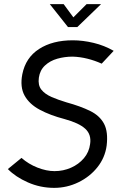

<svg xmlns="http://www.w3.org/2000/svg" viewBox="-20 -900 583 929"><path d="M242 9Q175 9 115 -17.5Q55 -44 18 -82L84 -136Q118 -106 161.5 -89Q205 -72 244 -72Q286 -72 323.5 -88.5Q361 -105 386 -134.5Q411 -164 416 -203Q423 -249 392.5 -277Q362 -305 292 -324Q223 -342 172.5 -369Q122 -396 99 -437.5Q76 -479 88 -541Q104 -621 169 -663Q234 -705 332 -705Q381 -705 433 -692.5Q485 -680 530 -654L472 -592Q439 -607 403 -616Q367 -625 331 -626Q293 -626 257.5 -616Q222 -606 197.5 -583Q173 -560 168 -524Q163 -488 180 -466.5Q197 -445 229 -431Q261 -417 301 -405Q370 -386 416.5 -363Q463 -340 483.5 -301Q504 -262 496 -195Q488 -137 451.5 -91Q415 -45 359.5 -18Q304 9 242 9ZM309 -769 221 -880H288L335 -816L399 -880H469L354 -769Z"/></svg>

Font: Kulim Park
Style: Italic
Weight: 400
Italic angle: -8°
Designer: Noponies / Dale Sattler
Foundry: Noponies
Version: Version 1.000; ttfautohint (v1.8.3)